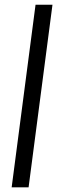

<svg xmlns="http://www.w3.org/2000/svg" viewBox="-20 -800 270 820"><path d="M204.1 -779.8 102.1 0H29.8L131.8 -779.8Z"/></svg>

Font: Cooper Hewitt
Style: Book Italic
Weight: 706
Designer: Village Type and Design LLC
Foundry: Cooper Hewitt Smithsonian Design Museum
Version: 1.000